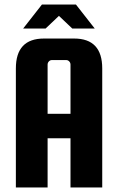

<svg xmlns="http://www.w3.org/2000/svg" viewBox="-20 -827 525 847"><path d="M307 -657Q431 -657 431 -525V0H291V-217H190V0H50V-525Q50 -657 174 -657ZM190 -325H291V-542Q291 -550 285.5 -556Q280 -562 272 -562H209Q201 -562 195.5 -556Q190 -550 190 -542ZM398 -701H299L240 -757L181 -701H82L165 -807H315Z"/></svg>

Font: Squada One
Style: Regular
Weight: 400
Designer: Joe Prince
Foundry: Joe Prince
Version: Version 1.001